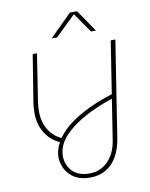

<svg xmlns="http://www.w3.org/2000/svg" viewBox="-98 -771 830 1059"><g transform="rotate(-10 317.0 -242.0)"><path d="M320 216Q269 216 235 195.5Q201 175 184 142Q167 109 167 74Q167 44 183 7Q199 -30 238.5 -69Q278 -108 347.5 -146.5Q417 -185 525 -219L516 -193Q365 -142 278.5 -73.5Q192 -5 192 72Q192 124 225.5 158.5Q259 193 320 193Q384 193 425.5 149.5Q467 106 478 35L563 -510H589L505 28Q496 86 472 128.5Q448 171 410 193.5Q372 216 320 216ZM195 -3Q140 -26 109.5 -75Q79 -124 79 -190Q79 -200 80 -213.5Q81 -227 82 -237L126 -510H150L108 -239Q107 -229 106 -216Q105 -203 105 -193Q105 -131 133 -87Q161 -43 210 -23ZM244 -577 368 -700H408L492 -577H464L388 -687L274 -577Z"/></g></svg>

Font: MuseoModerno Thin Thin
Style: Italic
Weight: 250
Italic angle: -9°
Version: Version 1.003